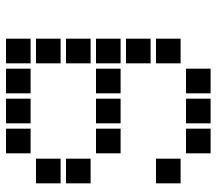

<svg xmlns="http://www.w3.org/2000/svg" viewBox="-61 -470 722 640"><g transform="rotate(-90 300.0 -150.0)"><path d="M110 -491Q109 -491 109 -491Q109 -491 109 -490V-410Q109 -409 109 -409Q109 -409 110 -409H190Q191 -409 191 -409Q191 -409 191 -410V-490Q191 -491 191 -491Q191 -491 190 -491ZM210 -491Q209 -491 209 -491Q209 -491 209 -490V-410Q209 -409 209 -409Q209 -409 210 -409H290Q291 -409 291 -409Q291 -409 291 -410V-490Q291 -491 291 -491Q291 -491 290 -491ZM310 -491Q309 -491 309 -491Q309 -491 309 -490V-410Q309 -409 309 -409Q309 -409 310 -409H390Q391 -409 391 -409Q391 -409 391 -410V-490Q391 -491 391 -491Q391 -491 390 -491ZM410 -491Q409 -491 409 -491Q409 -491 409 -490V-410Q409 -409 409 -409Q409 -409 410 -409H490Q491 -409 491 -409Q491 -409 491 -410V-490Q491 -491 491 -491Q491 -491 490 -491ZM10 -391Q9 -391 9 -391Q9 -391 9 -390V-310Q9 -309 9 -309Q9 -309 10 -309H90Q91 -309 91 -309Q91 -309 91 -310V-390Q91 -391 91 -391Q91 -391 90 -391ZM410 -391Q409 -391 409 -391Q409 -391 409 -390V-310Q409 -309 409 -309Q409 -309 410 -309H490Q491 -309 491 -309Q491 -309 491 -310V-390Q491 -391 491 -391Q491 -391 490 -391ZM10 -291Q9 -291 9 -291Q9 -291 9 -290V-210Q9 -209 9 -209Q9 -209 10 -209H90Q91 -209 91 -209Q91 -209 91 -210V-290Q91 -291 91 -291Q91 -291 90 -291ZM410 -291Q409 -291 409 -291Q409 -291 409 -290V-210Q409 -209 409 -209Q409 -209 410 -209H490Q491 -209 491 -209Q491 -209 491 -210V-290Q491 -291 491 -291Q491 -291 490 -291ZM110 -191Q109 -191 109 -191Q109 -191 109 -190V-110Q109 -109 109 -109Q109 -109 110 -109H190Q191 -109 191 -109Q191 -109 191 -110V-190Q191 -191 191 -191Q191 -191 190 -191ZM210 -191Q209 -191 209 -191Q209 -191 209 -190V-110Q209 -109 209 -109Q209 -109 210 -109H290Q291 -109 291 -109Q291 -109 291 -110V-190Q291 -191 291 -191Q291 -191 290 -191ZM310 -191Q309 -191 309 -191Q309 -191 309 -190V-110Q309 -109 309 -109Q309 -109 310 -109H390Q391 -109 391 -109Q391 -109 391 -110V-190Q391 -191 391 -191Q391 -191 390 -191ZM410 -191Q409 -191 409 -191Q409 -191 409 -190V-110Q409 -109 409 -109Q409 -109 410 -109H490Q491 -109 491 -109Q491 -109 491 -110V-190Q491 -191 491 -191Q491 -191 490 -191ZM410 -91Q409 -91 409 -91Q409 -91 409 -90V-10Q409 -9 409 -9Q409 -9 410 -9H490Q491 -9 491 -9Q491 -9 491 -10V-90Q491 -91 491 -91Q491 -91 490 -91ZM10 9Q9 9 9 9Q9 9 9 10V90Q9 91 9 91Q9 91 10 91H90Q91 91 91 91Q91 91 91 90V10Q91 9 91 9Q91 9 90 9ZM410 9Q409 9 409 9Q409 9 409 10V90Q409 91 409 91Q409 91 410 91H490Q491 91 491 91Q491 91 491 90V10Q491 9 491 9Q491 9 490 9ZM110 109Q109 109 109 109Q109 109 109 110V190Q109 191 109 191Q109 191 110 191H190Q191 191 191 191Q191 191 191 190V110Q191 109 191 109Q191 109 190 109ZM210 109Q209 109 209 109Q209 109 209 110V190Q209 191 209 191Q209 191 210 191H290Q291 191 291 191Q291 191 291 190V110Q291 109 291 109Q291 109 290 109ZM310 109Q309 109 309 109Q309 109 309 110V190Q309 191 309 191Q309 191 310 191H390Q391 191 391 191Q391 191 391 190V110Q391 109 391 109Q391 109 390 109Z"/></g></svg>

Font: Doto Black ExtraBold
Style: Regular
Weight: 800
Monospace: yes
Version: Version 1.000